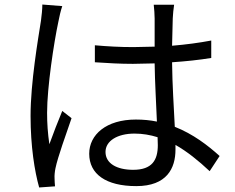

<svg xmlns="http://www.w3.org/2000/svg" viewBox="-20 -791 1040 848"><path d="M255 -764 167 -771C167 -750 164 -723 161 -700C148 -617 115 -426 115 -279C115 -144 133 -34 153 37L223 32C222 21 221 7 221 -3C220 -15 222 -34 225 -48C235 -97 272 -199 296 -269L255 -301C238 -260 214 -199 198 -154C191 -203 188 -245 188 -293C188 -405 218 -603 238 -696C241 -714 249 -747 255 -764ZM676 -185 677 -150C677 -84 652 -41 568 -41C496 -41 446 -69 446 -120C446 -169 499 -201 574 -201C610 -201 644 -195 676 -185ZM749 -770H659C661 -753 663 -726 663 -709V-585L569 -583C509 -583 456 -586 399 -591V-516C458 -512 510 -509 567 -509L663 -511C664 -429 670 -331 673 -254C644 -260 613 -263 580 -263C449 -263 374 -196 374 -112C374 -22 448 31 582 31C717 31 755 -48 755 -130V-151C806 -122 856 -82 906 -35L950 -102C898 -149 833 -199 752 -231C748 -315 741 -415 740 -516C800 -520 858 -526 913 -535V-612C860 -602 801 -594 740 -589C741 -636 742 -683 743 -710C744 -730 746 -750 749 -770Z"/></svg>

Font: Noto Sans CJK JP
Style: Regular
Weight: 400
Designer: Ryoko NISHIZUKA 西塚涼子 (kana, bopomofo & ideographs); Paul D. Hunt (Latin, Greek & Cyrillic); Sandoll Communications 산돌커뮤니
Foundry: Adobe
Version: Version 2.004;hotconv 1.0.118;makeotfexe 2.5.65603